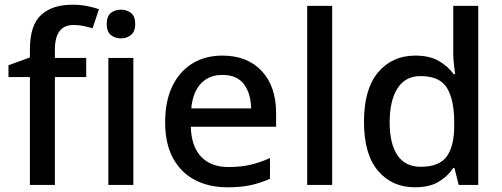

<svg xmlns="http://www.w3.org/2000/svg" viewBox="-20 -785 2133 815"><path d="M346 -458H213V0H107V-458H16V-508L107 -541V-575Q107 -678 154.5 -721.5Q202 -765 287 -765Q322 -765 351 -759Q380 -753 400 -746L373 -665Q356 -670 335.5 -674.5Q315 -679 292 -679Q213 -679 213 -574V-539H346Z M494 -744Q518 -744 536 -730Q554 -716 554 -683Q554 -651 536 -636.5Q518 -622 494 -622Q468 -622 450.5 -636.5Q433 -651 433 -683Q433 -716 450.5 -730Q468 -744 494 -744ZM546 -539V0H440V-539Z M924 -549Q1030 -549 1091 -483.5Q1152 -418 1152 -305V-247H790Q792 -164 833.5 -120Q875 -76 950 -76Q1002 -76 1042.5 -85.5Q1083 -95 1126 -114V-26Q1085 -8 1044 1Q1003 10 946 10Q867 10 807.5 -21Q748 -52 714.5 -113.5Q681 -175 681 -265Q681 -356 711.5 -419Q742 -482 796.5 -515.5Q851 -549 924 -549ZM924 -467Q867 -467 832.5 -430Q798 -393 792 -325H1046Q1045 -388 1015.5 -427.5Q986 -467 924 -467Z M1390 0H1284V-760H1390Z M1741 10Q1644 10 1584.5 -60Q1525 -130 1525 -268Q1525 -407 1585 -478Q1645 -549 1743 -549Q1804 -549 1843 -526Q1882 -503 1906 -470H1912Q1910 -483 1907 -510Q1904 -537 1904 -558V-760H2010V0H1927L1909 -72H1904Q1881 -37 1842 -13.5Q1803 10 1741 10ZM1766 -77Q1844 -77 1876 -120.5Q1908 -164 1908 -251V-267Q1908 -361 1877.5 -411.5Q1847 -462 1765 -462Q1700 -462 1667 -409.5Q1634 -357 1634 -266Q1634 -175 1667 -126Q1700 -77 1766 -77Z"/></svg>

Font: Noto Sans Tamil Medium
Style: Regular
Weight: 500
Designer: Jelle Bosma - Monotype Design Team
Foundry: Monotype Imaging Inc.
Version: Version 2.004; ttfautohint (v1.8.4.7-5d5b)